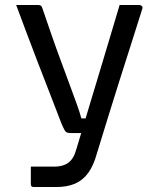

<svg xmlns="http://www.w3.org/2000/svg" viewBox="-20 -552 640 772"><path d="M540 -532Q545 -532 550 -528Q555 -524 552 -516Q528 -439 504 -364.5Q480 -290 457 -217Q434 -144 412 -73Q390 -2 369 67Q356 114 334.5 143.5Q313 173 281.5 186.5Q250 200 206 200Q195 200 180 200Q165 200 151.5 200Q138 200 128 200Q118 200 115 200Q110 200 107 197.5Q104 195 104 189V118H119Q140 118 159.5 118Q179 118 199 118Q233 118 254.5 102.5Q276 87 286 51Q293 28 307 -18.5Q321 -65 339.5 -127Q358 -189 379 -258Q400 -327 421 -398Q442 -469 461 -532Q470 -532 479.5 -532Q489 -532 499 -532Q509 -532 519 -532Q529 -532 540 -532ZM131 -532Q140 -532 144 -529.5Q148 -527 150 -520Q170 -461 189 -406.5Q208 -352 226.5 -302.5Q245 -253 260.5 -210.5Q276 -168 288.5 -134Q301 -100 307 -76H350L332 -17H265Q256 -17 250 -19Q244 -21 239 -30Q234 -39 226 -58Q219 -76 204.5 -114Q190 -152 170.5 -202Q151 -252 129 -309Q107 -366 85.5 -423.5Q64 -481 45 -532Q55 -532 65.5 -532Q76 -532 87 -532Q98 -532 109 -532Q120 -532 131 -532Z"/></svg>

Font: RecMonoLinear Nerd Font Mono
Style: Regular
Weight: 400
Monospace: yes
Version: Version 1.085; ttfautohint (v1.8.4.7-5d5b);Nerd Fonts 3.2.1